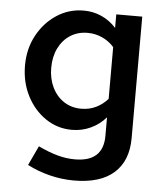

<svg xmlns="http://www.w3.org/2000/svg" viewBox="-52 -551 704 817"><g transform="rotate(5 300.0 -143.0)"><path d="M294 219Q241 219 189.5 206Q138 193 94 170L133 87Q177 108 215 118.5Q253 129 290 129Q411 129 411 18V-61Q384 -30 346.5 -12.5Q309 5 266 5Q204 5 153.5 -29.5Q103 -64 73.5 -122Q44 -180 44 -251Q44 -322 75 -379.5Q106 -437 158 -471Q210 -505 273 -505Q314 -505 349.5 -489Q385 -473 412 -443V-501H523V18Q523 115 464.5 167Q406 219 294 219ZM298 -88Q333 -88 361.5 -102Q390 -116 411 -140V-361Q390 -385 360.5 -398.5Q331 -412 298 -412Q256 -412 224 -391.5Q192 -371 174 -334.5Q156 -298 156 -250Q156 -204 174 -167Q192 -130 224 -109Q256 -88 298 -88Z"/></g></svg>

Font: Red Hat Mono SemiBold
Style: Regular
Weight: 600
Monospace: yes
Designer: Pentagram, MCKL
Foundry: Pentagram, MCKL
Version: Version 1.023